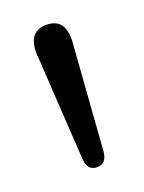

<svg xmlns="http://www.w3.org/2000/svg" viewBox="-72 -812 281 374"><g transform="rotate(-20 68.5 -625.0)"><path d="M67 -478Q47.5 -478 45.5 -502L32.5 -714Q26 -772.5 68.5 -772.5Q111.5 -772.5 104.5 -714.5L89 -502Q86.5 -478 67 -478Z"/></g></svg>

Font: Fraunces 9pt S100 Light
Style: Regular
Weight: 300
Version: Version 1.000; ttfautohint (v1.8.3)